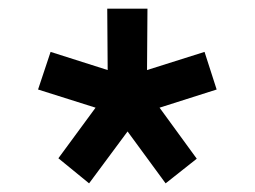

<svg xmlns="http://www.w3.org/2000/svg" viewBox="-20 -595 589 444"><path d="M320 -433 453 -475 481 -388 349 -346 435 -228 363 -171 275 -291 186 -171 115 -229 201 -346 68 -388 97 -475 229 -433 228 -575H321Z"/></svg>

Font: SUIT SemiBold
Style: Regular
Weight: 600
Designer: Sunn Youn; Korean Glyphs from Source Han Sans (Sandoll Communications; Soo-young Jang, Joo-yeon Kang)
Foundry: Sunn
Version: Version 1.140